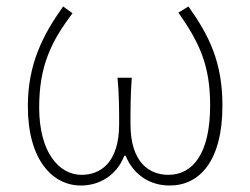

<svg xmlns="http://www.w3.org/2000/svg" viewBox="-20 -560 772 593"><path d="M230 13C287 13 340 -18 364 -79H368C393 -18 445 13 504 13C596 13 667 -62 667 -234C667 -368 626 -450 562 -540L531 -521C596 -428 629 -359 629 -234C629 -85 575 -20 500 -20C444 -20 383 -55 383 -177C383 -217 383 -267 387 -320H343C348 -267 348 -217 348 -177C348 -55 288 -20 232 -20C162 -20 101 -90 101 -228C101 -356 138 -432 204 -519L175 -540C113 -453 66 -363 66 -232C66 -65 143 13 230 13Z"/></svg>

Font: Kinto Sans Thin
Style: Regular
Weight: 100
Designer: Authors: Ryoko NISHIZUKA  (kana & ideographs); Paul D. Hunt (Latin, Greek & Cyrillic); Wenlong ZHANG  (bopomofo); Sandol
Foundry: Adobe Systems Incorporated, ookami Inc.
Version: Version 0.001